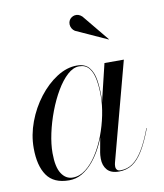

<svg xmlns="http://www.w3.org/2000/svg" viewBox="-79 -750 703 825"><g transform="rotate(-10 272.0 -337.5)"><path d="M156.5 10Q89.5 10 59.8 -32.8Q30 -75.5 30 -152.5Q30 -210 51 -266.2Q72 -322.5 107.5 -368.5Q143 -414.5 186.2 -442.2Q229.5 -470 273.5 -470Q309.5 -470 327 -448.8Q344.5 -427.5 349.8 -394Q355 -360.5 355 -324Q355 -291 348.8 -253.5Q342.5 -216 330.5 -178.5Q318.5 -141 301.2 -107.2Q284 -73.5 261.8 -47Q239.5 -20.5 213.2 -5.2Q187 10 156.5 10ZM174 1Q204 1 230.8 -19.8Q257.5 -40.5 280 -75.2Q302.5 -110 318.8 -152.8Q335 -195.5 344 -240Q353 -284.5 353 -324Q353 -363 347.2 -395Q341.5 -427 326.2 -446Q311 -465 283 -465Q257 -465 231.5 -441.8Q206 -418.5 183.5 -380.2Q161 -342 143.5 -295.8Q126 -249.5 116 -203Q106 -156.5 106 -117.5Q106 -56.5 124.8 -27.8Q143.5 1 174 1ZM374 10Q339 10 322.5 -9Q306 -28 306 -58Q306 -66.5 306.5 -73.2Q307 -80 308 -85L319.5 -148.5L342 -222.5L355 -302.5L393 -460H477.5L363 -30Q361 -22.5 361 -14Q361 -5.5 365.8 0.2Q370.5 6 381.5 6Q410.5 6 434.2 -10.2Q458 -26.5 479.5 -61.8Q501 -97 522 -153.5L523.5 -153Q502 -95.5 480.2 -59.5Q458.5 -23.5 433 -6.8Q407.5 10 374 10ZM428.5 -556.5 292 -618.5Q284 -623.5 279.2 -631.8Q274.5 -640 274.2 -649.8Q274 -659.5 278.5 -667.5Q282 -673.5 288.2 -678Q294.5 -682.5 302.2 -684Q310 -685.5 318.2 -683Q326.5 -680.5 334.5 -673L429.5 -557.5Z"/></g></svg>

Font: Bodoni Moda 96pt
Style: Italic
Weight: 400
Italic angle: -13°
Version: Version 2.004